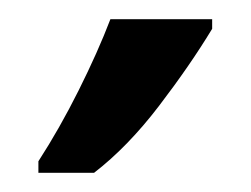

<svg xmlns="http://www.w3.org/2000/svg" viewBox="-20 -734 261 200"><path d="M20 -566Q42 -600 62 -640Q82 -680 95 -714H201V-704Q178 -666 145.5 -623.5Q113 -581 78 -554H20Z"/></svg>

Font: Noto Sans
Style: Regular
Weight: 400
Designer: Monotype Design Team
Foundry: Monotype Imaging Inc.
Version: Version 1.902